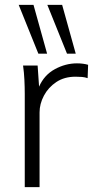

<svg xmlns="http://www.w3.org/2000/svg" viewBox="-20 -771 389 791"><path d="M82 0V-384Q82 -412 80.5 -442.5Q79 -473 75 -501H135L141 -414Q162 -462 206 -486Q250 -510 297 -510Q310 -510 321.5 -508.5Q333 -507 343 -504L341 -449Q330 -453 317.5 -454Q305 -455 291 -455Q245 -455 212 -433Q179 -411 161 -377Q143 -343 143 -308V0ZM256 -550 175 -751H236L292 -550ZM138 -550 57 -751H118L174 -550Z"/></svg>

Font: Mulish Light
Style: Regular
Weight: 300
Designer: Vernon Adams
Foundry: Vernon Adams
Version: Version 3.603; ttfautohint (v1.8.3)